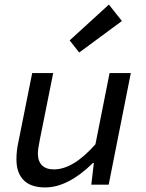

<svg xmlns="http://www.w3.org/2000/svg" viewBox="-20 -809 640 841"><path d="M178 12Q115 12 83.5 -20Q52 -52 52 -111Q52 -150 61 -189L121 -489H213L155 -200Q146 -157 146 -136Q146 -103 164 -85Q182 -67 216 -67Q301 -67 398 -177L460 -489H553L456 0H380L391 -95H387Q278 12 178 12ZM327 -579 285 -632 457 -789 514 -717Z"/></svg>

Font: TypoPRO Source Code Pro
Style: Italic
Weight: 500
Italic angle: -11°
Monospace: yes
Designer: Paul D. Hunt, Teo Tuominen
Foundry: Adobe Systems Incorporated
Version: Version 1.030;PS 1.0;hotconv 1.0.84;makeotf.lib2.5.63406